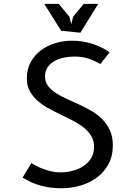

<svg xmlns="http://www.w3.org/2000/svg" viewBox="-20 -970 690 998"><path d="M97.5 -47 143 -122Q153 -115.5 169.2 -107.2Q185.5 -99 205.5 -91.5Q225.5 -84 248 -79Q270.5 -74 293.5 -74Q324.5 -74 355.8 -81.8Q387 -89.5 412.2 -105.8Q437.5 -122 453.2 -147Q469 -172 469 -206.5Q469 -239 454 -263.5Q439 -288 414.5 -307.5Q390 -327 358.5 -343Q327 -359 294.2 -375Q261.5 -391 230 -408.2Q198.5 -425.5 174 -447.5Q149.5 -469.5 134.5 -497.5Q119.5 -525.5 119.5 -563Q119.5 -611.5 140 -648Q160.5 -684.5 193.5 -709Q226.5 -733.5 268.5 -746Q310.5 -758.5 353.5 -758.5Q460 -758.5 550 -698.5L501.5 -637Q467.5 -657 436.2 -666.5Q405 -676 366.5 -676Q339.5 -676 312.2 -670.5Q285 -665 263.2 -652.8Q241.5 -640.5 227.8 -620.8Q214 -601 214 -572.5Q214 -544.5 229.2 -524Q244.5 -503.5 269.2 -487.2Q294 -471 325.5 -456.8Q357 -442.5 390.2 -427.2Q423.5 -412 455 -393.8Q486.5 -375.5 511.2 -350.8Q536 -326 551.2 -292.8Q566.5 -259.5 566.5 -214.5Q566.5 -158.5 543.8 -116.8Q521 -75 483.8 -47.2Q446.5 -19.5 398.5 -5.5Q350.5 8.5 300.5 8.5Q268.5 8.5 241 4.8Q213.5 1 188.8 -6Q164 -13 141.5 -23.2Q119 -33.5 97.5 -47ZM398 -800 298 -810 210 -950H285L340.5 -883.5L350.5 -845L360.5 -884L415.5 -950H490.5Z"/></svg>

Font: B612 Mono
Style: Regular
Weight: 400
Version: Version 1.005